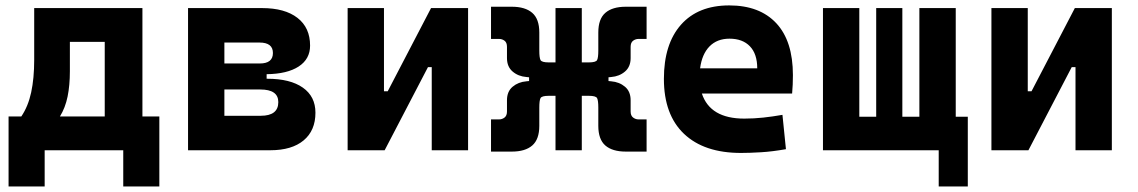

<svg xmlns="http://www.w3.org/2000/svg" viewBox="-20 -547 4142 699"><path d="M11.2 131.8V-123H57.6Q82.5 -159.7 93.5 -210.7Q104.5 -261.7 104.5 -329.1V-517.6H498.5V-123H560.1V131.8H428.7V0H142.6V131.8ZM361.3 -123V-394.5H234.4V-287.6Q234.4 -236.3 226.1 -195.6Q217.8 -154.8 198.2 -123Z M664.6 0V-517.6H933.6Q1017.1 -517.6 1063 -481.9Q1108.9 -446.3 1108.9 -380.9Q1108.9 -332 1067.4 -304.9Q1025.9 -277.8 950.7 -276.9V-260.3H953.1Q1036.6 -260.3 1082.5 -228Q1128.4 -195.8 1128.4 -136.7Q1128.4 -71.8 1085.4 -35.9Q1042.5 0 963.9 0ZM796.9 -125.5H929.2Q993.2 -125.5 993.2 -175.3Q993.2 -221.2 927.7 -221.2H796.9ZM796.9 -315.9H925.8Q973.6 -315.9 973.6 -354Q973.6 -392.1 924.8 -392.1H796.9Z M1245.6 0V-517.6H1377.9V-214.8H1391.6L1549.3 -517.6H1684.1V0H1551.8V-302.7H1538.1L1380.4 0Z M1767.6 4.9V-112.3H1796.9Q1808.1 -112.3 1816.9 -119.1Q1825.7 -126 1825.7 -141.1V-182.1Q1825.7 -213.9 1846.2 -231.2Q1866.7 -248.5 1896.5 -251L1906.2 -252V-265.6L1896.5 -266.6Q1866.7 -269 1846.2 -286.6Q1825.7 -304.2 1825.7 -335.4V-376.5Q1825.7 -392.1 1816.9 -398.7Q1808.1 -405.3 1796.9 -405.3H1767.6V-522.5H1843.3Q1892.1 -522.5 1917.7 -500.2Q1943.4 -478 1943.4 -428.7V-364.3Q1943.4 -363.8 1943.4 -362.8Q1943.4 -336.9 1947.8 -328.4Q1952.1 -319.8 1978 -319.8H2002.4V-517.6H2098.1V-319.8H2123.5Q2149.4 -319.8 2153.8 -328.4Q2158.2 -336.9 2158.2 -362.8Q2158.2 -363.8 2158.2 -364.3V-428.7Q2158.2 -478 2183.8 -500.2Q2209.5 -522.5 2258.3 -522.5H2334V-405.3H2304.7Q2293.9 -405.3 2284.9 -398.7Q2275.9 -392.1 2275.9 -376.5V-335.4Q2275.9 -304.2 2255.4 -286.6Q2234.9 -269 2205.1 -266.6L2195.3 -265.6V-252L2205.1 -251Q2234.9 -248.5 2255.4 -231.2Q2275.9 -213.9 2275.9 -182.1V-141.1Q2275.9 -126 2284.9 -119.1Q2293.9 -112.3 2304.7 -112.3H2334V4.9H2258.3Q2209.5 4.9 2183.8 -17.3Q2158.2 -39.6 2158.2 -88.9V-153.8Q2158.2 -154.3 2158.2 -155.3Q2158.2 -181.2 2153.8 -189.7Q2149.4 -198.2 2123.5 -198.2H2098.1V0H2002.4V-198.2H1978Q1952.1 -198.2 1947.8 -189.7Q1943.4 -181.2 1943.4 -155.3Q1943.4 -154.3 1943.4 -153.8V-88.9Q1943.4 -39.6 1917.7 -17.3Q1892.1 4.9 1843.3 4.9Z M2677.7 9.8Q2543.5 9.8 2470.2 -59.8Q2397 -129.4 2397 -259.8Q2397 -386.7 2459.2 -457Q2521.5 -527.3 2634.8 -527.3Q2745.6 -527.3 2806.2 -462.4Q2866.7 -397.5 2866.7 -273.4Q2866.7 -238.3 2863.8 -206.5H2535.2Q2565.4 -115.2 2689.5 -115.2Q2724.6 -115.2 2758.8 -118.9Q2793 -122.6 2828.6 -128.9L2841.3 -3.9Q2791.5 4.9 2750.5 7.3Q2709.5 9.8 2677.7 9.8ZM2528.8 -298.3H2736.8Q2736.8 -350.6 2710.2 -378.4Q2683.6 -406.2 2635.7 -406.2Q2590.8 -406.2 2563.2 -378.2Q2535.6 -350.1 2528.8 -298.3Z M2976.1 0V-517.6H3108.4V-122.1H3169.9V-517.6H3265.1V-122.1H3327.1V-517.6H3459.5V-122.1H3503.4V131.8H3397.5V0Z M3589.4 0V-517.6H3721.7V-214.8H3735.4L3893.1 -517.6H4027.8V0H3895.5V-302.7H3881.8L3724.1 0Z"/></svg>

Font: Cascadia Code NF
Style: Bold
Weight: 700
Monospace: yes
Designer: Aaron Bell
Foundry: Saja Typeworks
Version: Version 2404.023; ttfautohint (v1.8.4)